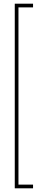

<svg xmlns="http://www.w3.org/2000/svg" viewBox="-20 -820 229 1040"><path d="M60 200V-800H159V-780H80V180H159V200Z"/></svg>

Font: Big Shoulders Stencil Display Thin
Style: Regular
Weight: 100
Designer: Patric King
Foundry: XO Type Co
Version: Version 1.000